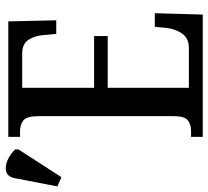

<svg xmlns="http://www.w3.org/2000/svg" viewBox="-60 -714 764 705"><g transform="rotate(-90 322.5 -362.0)"><path d="M172 0V-43H193Q219 -43 233.5 -55.5Q248 -68 248 -107V-602Q248 -647 232 -659Q216 -671 193 -671H172V-714H596L600 -538H550L546 -581Q544 -615 529 -639Q514 -663 478 -663H352V-399H542V-349H352V-51H498Q534 -51 551 -75.5Q568 -100 572 -133L576 -176H626L621 0ZM24 -519 -10 -534 20 -689Q25 -716 43.5 -721.5Q62 -727 84.5 -717.5Q107 -708 126 -689V-677Z"/></g></svg>

Font: Noto Serif ExtraCondensed Medium
Style: Regular
Weight: 500
Width: 2
Designer: Monotype Design Team
Foundry: Monotype Imaging Inc.
Version: Version 2.015